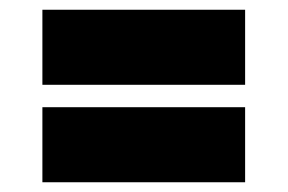

<svg xmlns="http://www.w3.org/2000/svg" viewBox="-20 -534 590 394"><path d="M67 -514H483V-360H67ZM67 -314H483V-160H67Z"/></svg>

Font: Biryani Heavy
Style: Regular
Weight: 900
Designer: Dan Reynolds and Mathieu Réguer
Foundry: Dan Reynolds and Mathieu Réguer
Version: Version 1.003; ttfautohint (v1.1) -l 5 -r 5 -G 72 -x 0 -D la